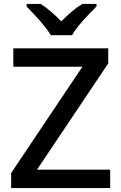

<svg xmlns="http://www.w3.org/2000/svg" viewBox="-20 -961 619 981"><path d="M543 0H37V-77L401 -620H48V-714H533V-637L169 -94H543ZM240 -781Q226 -804 204 -831Q182 -858 158 -883.5Q134 -909 116 -928V-941H188Q241 -906 293 -852Q320 -879 346.5 -901.5Q373 -924 400 -941H473V-928Q454 -909 429.5 -883.5Q405 -858 383 -831Q361 -804 348 -781Z"/></svg>

Font: Noto Sans Lao Medium
Style: Regular
Weight: 500
Designer: Monotype Design Team
Foundry: Monotype Imaging Inc.
Version: Version 2.003; ttfautohint (v1.8.4.7-5d5b)